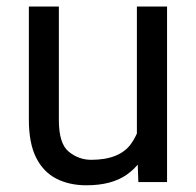

<svg xmlns="http://www.w3.org/2000/svg" viewBox="-20 -548 591 578"><path d="M392.1 -122.1V-528.3H482.9V0H396.5ZM409.2 -233.4 446.8 -234.4Q446.8 -164.1 426.8 -108.9Q406.7 -53.7 361.3 -22Q315.9 9.8 240.2 9.8Q188.5 9.8 149.4 -10.3Q110.4 -30.3 88.6 -73.7Q66.9 -117.2 66.9 -187.5V-528.3H157.2V-186.5Q157.2 -115.2 187.3 -91.1Q217.3 -66.9 254.4 -66.9Q340.3 -66.9 374.8 -115.5Q409.2 -164.1 409.2 -233.4Z"/></svg>

Font: RobotoDEMO
Style: Regular
Weight: 400
Designer: Christian Robertson
Foundry: Google
Version: Version 2.136